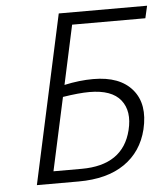

<svg xmlns="http://www.w3.org/2000/svg" viewBox="-49 -703 654 747"><g transform="rotate(-5 277.5 -329.0)"><path d="M542 -610H256L206 -379Q265 -392 319 -392Q423 -392 471.5 -334.5Q520 -277 497 -180Q476 -94 407.5 -47Q339 0 228 0H65L208 -658H553ZM300 -343Q259 -343 196 -333L134 -48H244Q406 -48 439 -182Q457 -255 422 -299Q387 -343 300 -343Z"/></g></svg>

Font: EauTestInfant Semilight
Style: Italic
Weight: 300
Italic angle: -12°
Designer: Christian Thalmann (Catharsis Fonts)
Version: Version 0.001;PS 000.001;hotconv 1.0.88;makeotf.lib2.5.64775